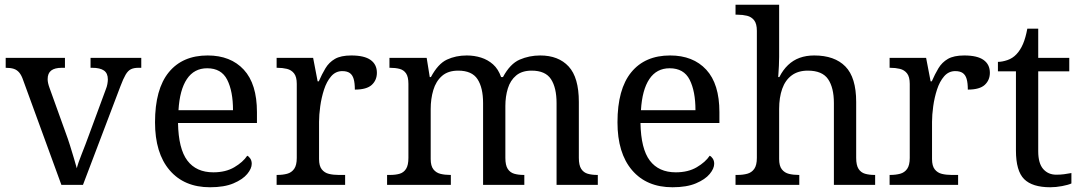

<svg xmlns="http://www.w3.org/2000/svg" viewBox="-20 -780 4563 810"><path d="M78 -441Q71 -462 61.5 -473.5Q52 -485 38.5 -489.5Q25 -494 4 -494V-536H254V-494H241Q211 -494 196 -482.5Q181 -471 181 -446Q181 -438 183 -429Q185 -420 189 -409L257 -220Q266 -196 275 -167.5Q284 -139 291.5 -113.5Q299 -88 304 -70Q309 -91 325 -131Q341 -171 354 -207L426 -402Q431 -414 433 -425.5Q435 -437 435 -445Q435 -471 418.5 -482.5Q402 -494 369 -494H362V-536H576V-494H564Q545 -494 532.5 -488Q520 -482 510 -465Q500 -448 488 -416L330 0H239Z M866 10Q757 10 695.5 -62Q634 -134 634 -264Q634 -404 692 -475Q750 -546 856 -546Q953 -546 1008.5 -486Q1064 -426 1064 -307V-261H731Q733 -152 770.5 -102.5Q808 -53 880 -53Q932 -53 968.5 -74.5Q1005 -96 1023 -123Q1030 -120 1036 -111Q1042 -102 1042 -89Q1042 -69 1023 -46Q1004 -23 965 -6.5Q926 10 866 10ZM963 -315Q963 -395 938.5 -443.5Q914 -492 854 -492Q799 -492 768.5 -446.5Q738 -401 733 -315Z M1147 0V-42H1150Q1173 -42 1191.5 -47Q1210 -52 1221 -67.5Q1232 -83 1232 -114V-426Q1232 -456 1220.5 -470.5Q1209 -485 1190.5 -489.5Q1172 -494 1150 -494H1147V-536H1301L1320 -437H1325Q1338 -467 1353 -492Q1368 -517 1393 -531.5Q1418 -546 1462 -546Q1517 -546 1543.5 -527Q1570 -508 1570 -473Q1570 -442 1548.5 -422Q1527 -402 1477 -402Q1477 -430 1472 -447Q1467 -464 1455.5 -472Q1444 -480 1424 -480Q1396 -480 1377 -458Q1358 -436 1347 -402Q1336 -368 1331 -331.5Q1326 -295 1326 -266V-109Q1326 -80 1337.5 -65.5Q1349 -51 1367.5 -46.5Q1386 -42 1408 -42H1436V0Z M1613 0V-42H1626Q1649 -42 1666 -47Q1683 -52 1693 -67.5Q1703 -83 1703 -114V-426Q1703 -456 1693 -470.5Q1683 -485 1665.5 -489.5Q1648 -494 1626 -494H1623V-536H1780L1793 -455H1798Q1828 -511 1865.5 -528.5Q1903 -546 1949 -546Q1981 -546 2009.5 -537Q2038 -528 2060 -508.5Q2082 -489 2094 -455H2102Q2132 -511 2172.5 -528.5Q2213 -546 2259 -546Q2336 -546 2379 -499.5Q2422 -453 2422 -350V-114Q2422 -83 2432 -67.5Q2442 -52 2459.5 -47Q2477 -42 2499 -42H2502V0H2328V-345Q2328 -410 2304.5 -446Q2281 -482 2223 -482Q2182 -482 2157.5 -461.5Q2133 -441 2122.5 -407Q2112 -373 2112 -333V-114Q2112 -83 2122 -67.5Q2132 -52 2149.5 -47Q2167 -42 2189 -42H2192V0H2018V-345Q2018 -410 1994.5 -446Q1971 -482 1913 -482Q1870 -482 1844.5 -459.5Q1819 -437 1808 -400Q1797 -363 1797 -320V-109Q1797 -80 1808.5 -65.5Q1820 -51 1838.5 -46.5Q1857 -42 1879 -42H1882V0Z M2817 10Q2708 10 2646.5 -62Q2585 -134 2585 -264Q2585 -404 2643 -475Q2701 -546 2807 -546Q2904 -546 2959.5 -486Q3015 -426 3015 -307V-261H2682Q2684 -152 2721.5 -102.5Q2759 -53 2831 -53Q2883 -53 2919.5 -74.5Q2956 -96 2974 -123Q2981 -120 2987 -111Q2993 -102 2993 -89Q2993 -69 2974 -46Q2955 -23 2916 -6.5Q2877 10 2817 10ZM2914 -315Q2914 -395 2889.5 -443.5Q2865 -492 2805 -492Q2750 -492 2719.5 -446.5Q2689 -401 2684 -315Z M3083 0V-42H3091Q3114 -42 3132.5 -47Q3151 -52 3162 -67.5Q3173 -83 3173 -114V-650Q3173 -680 3161.5 -694.5Q3150 -709 3131.5 -713.5Q3113 -718 3091 -718H3083V-760H3267V-540Q3267 -522 3266 -502.5Q3265 -483 3264 -469Q3263 -455 3263 -455H3268Q3283 -485 3304.5 -505.5Q3326 -526 3353.5 -536Q3381 -546 3415 -546Q3501 -546 3546.5 -499.5Q3592 -453 3592 -350V-114Q3592 -83 3602 -67.5Q3612 -52 3629.5 -47Q3647 -42 3669 -42H3672V0H3498V-345Q3498 -410 3473.5 -446Q3449 -482 3388 -482Q3347 -482 3320 -462Q3293 -442 3280 -405.5Q3267 -369 3267 -320V-109Q3267 -80 3278.5 -65.5Q3290 -51 3308.5 -46.5Q3327 -42 3349 -42H3352V0Z M3733 0V-42H3736Q3759 -42 3777.5 -47Q3796 -52 3807 -67.5Q3818 -83 3818 -114V-426Q3818 -456 3806.5 -470.5Q3795 -485 3776.5 -489.5Q3758 -494 3736 -494H3733V-536H3887L3906 -437H3911Q3924 -467 3939 -492Q3954 -517 3979 -531.5Q4004 -546 4048 -546Q4103 -546 4129.5 -527Q4156 -508 4156 -473Q4156 -442 4134.5 -422Q4113 -402 4063 -402Q4063 -430 4058 -447Q4053 -464 4041.5 -472Q4030 -480 4010 -480Q3982 -480 3963 -458Q3944 -436 3933 -402Q3922 -368 3917 -331.5Q3912 -295 3912 -266V-109Q3912 -80 3923.5 -65.5Q3935 -51 3953.5 -46.5Q3972 -42 3994 -42H4022V0Z M4411 10Q4335 10 4300.5 -24.5Q4266 -59 4266 -145V-479H4190V-519Q4208 -519 4230 -526.5Q4252 -534 4268 -551Q4285 -569 4296 -595Q4307 -621 4314 -659H4360V-536H4491V-479H4360V-142Q4360 -91 4381 -67Q4402 -43 4436 -43Q4454 -43 4469 -45Q4484 -47 4500 -50V-6Q4487 0 4461 5Q4435 10 4411 10Z"/></svg>

Font: Noto Serif Hebrew
Style: Regular
Weight: 400
Designer: Monotype Design Team
Foundry: Monotype Imaging Inc.
Version: Version 2.003